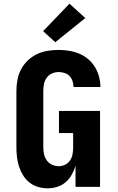

<svg xmlns="http://www.w3.org/2000/svg" viewBox="-20 -1014 640 1042"><path d="M239 8Q212 8 186.5 0.5Q161 -7 140 -23.5Q119 -40 105 -63Q91 -86 83 -111Q75 -136 72 -162.5Q69 -189 69 -215V-520Q69 -550 74.5 -580Q80 -610 94 -637Q108 -664 130.5 -685.5Q153 -707 180 -720Q207 -733 237 -738Q267 -743 298 -743Q326 -743 354.5 -738.5Q383 -734 409.5 -723Q436 -712 458 -693.5Q480 -675 495 -650.5Q510 -626 517.5 -598Q525 -570 525 -542H379Q379 -558 373.5 -574Q368 -590 357 -601.5Q346 -613 330 -618Q314 -623 298 -623Q279 -623 261.5 -615Q244 -607 233 -591.5Q222 -576 218.5 -557.5Q215 -539 215 -520V-215Q215 -196 219 -177.5Q223 -159 234 -143.5Q245 -128 262.5 -120Q280 -112 299 -112Q317 -112 334 -120.5Q351 -129 361 -144.5Q371 -160 374 -178.5Q377 -197 377 -215V-292H300V-412H523V0H390V-114Q382 -89 369 -65.5Q356 -42 336 -25Q316 -8 290.5 0Q265 8 239 8ZM280 -785 214 -845 357 -994 443 -916Z"/></svg>

Font: Iosevka Curly Heavy Extended
Style: Regular
Weight: 900
Width: 7
Monospace: yes
Designer: Belleve Invis
Foundry: Belleve Invis
Version: Version 11.1.0; ttfautohint (v1.8.3)